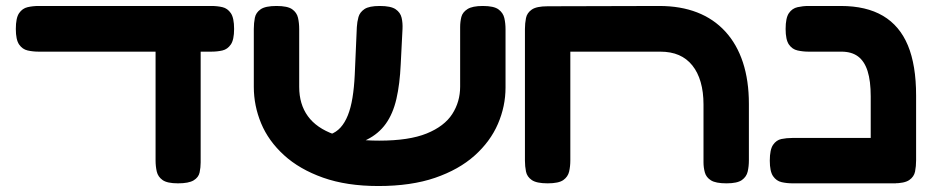

<svg xmlns="http://www.w3.org/2000/svg" viewBox="-20 -605 3121 643"><path d="M110 -432Q90 -432 72.5 -436Q55 -440 44 -456Q33 -472 33 -508Q33 -545 44 -561Q55 -577 72.5 -581Q90 -585 109 -585H688Q708 -585 725 -581Q742 -577 753 -561Q764 -545 764 -508Q764 -472 753 -456Q742 -440 725 -436Q708 -432 687 -432ZM576 9Q540 9 524.5 -2Q509 -13 505 -30.5Q501 -48 501 -68V-469L652 -456V-61Q652 -44 648.5 -27.5Q645 -11 628.5 -1Q612 9 576 9Z M1247 18Q1141 18 1062 -10Q983 -38 931 -85.5Q879 -133 854.5 -192Q830 -251 830 -314V-508Q830 -528 833.5 -545.5Q837 -563 853 -574Q869 -585 906 -585Q943 -585 958.5 -574Q974 -563 978 -545.5Q982 -528 982 -507V-314Q982 -256 1011 -216Q1040 -176 1099 -155Q1158 -134 1250 -134Q1350 -134 1409 -158Q1468 -182 1494.5 -223Q1521 -264 1521 -315V-514Q1521 -532 1525 -548Q1529 -564 1545.5 -574.5Q1562 -585 1597 -585Q1634 -585 1649.5 -573.5Q1665 -562 1669 -544.5Q1673 -527 1673 -507V-312Q1673 -249 1647.5 -190Q1622 -131 1569.5 -84Q1517 -37 1437 -9.5Q1357 18 1247 18ZM1060 -110 1046 -152 1086 -155Q1106 -162 1120.5 -178Q1135 -194 1145 -219Q1155 -244 1160.5 -278Q1166 -312 1168 -354L1175 -514Q1176 -532 1180.5 -548Q1185 -564 1200.5 -574.5Q1216 -585 1252 -585Q1289 -585 1305 -574Q1321 -563 1325 -545.5Q1329 -528 1328 -508L1322 -390Q1319 -323 1307.5 -273.5Q1296 -224 1272 -190.5Q1248 -157 1209 -137.5Q1170 -118 1113 -111Z M1814 9Q1777 9 1761 -2Q1745 -13 1741.5 -30.5Q1738 -48 1738 -67V-508Q1738 -527 1741.5 -544.5Q1745 -562 1761 -573Q1777 -584 1814 -584L2188 -585Q2259 -585 2314.5 -563.5Q2370 -542 2409 -499.5Q2448 -457 2468 -396Q2488 -335 2488 -257V-68Q2488 -48 2484 -30.5Q2480 -13 2464.5 -2Q2449 9 2413 9Q2377 9 2361 -1Q2345 -11 2340.5 -27.5Q2336 -44 2336 -61V-255Q2336 -297 2326.5 -330Q2317 -363 2298.5 -386Q2280 -409 2253.5 -420.5Q2227 -432 2191 -432H1890V-68Q1890 -48 1886 -30.5Q1882 -13 1866.5 -2Q1851 9 1814 9Z M2972 9Q2937 9 2921 -1Q2905 -11 2900.5 -27.5Q2896 -44 2896 -61V-282Q2896 -334 2885.5 -367Q2875 -400 2853.5 -416Q2832 -432 2798 -432H2688Q2669 -432 2651 -436Q2633 -440 2622 -456Q2611 -472 2611 -508Q2611 -545 2622 -561Q2633 -577 2651 -581Q2669 -585 2687 -585H2796Q2881 -585 2937 -552Q2993 -519 3020.5 -453Q3048 -387 3048 -285V-68Q3048 -48 3044.5 -30.5Q3041 -13 3025 -2Q3009 9 2972 9ZM2635 9Q2615 9 2597.5 5Q2580 1 2569 -15Q2558 -31 2558 -67Q2558 -104 2569 -120Q2580 -136 2597 -139.5Q2614 -143 2634 -143H2981L2980 9Z"/></svg>

Font: Fredoka Expanded SemiBold
Style: Regular
Weight: 600
Width: 7
Designer: Ben Nathan
Foundry: Milena B. Brandão, Ben Nathan
Version: Version 2.001